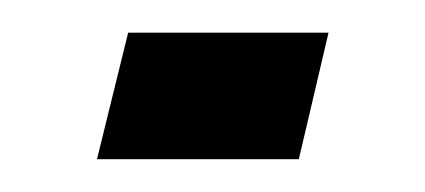

<svg xmlns="http://www.w3.org/2000/svg" viewBox="-20 -97 259 117"><path d="M162.1 0H39.1L58.1 -77.1H180.2Z"/></svg>

Font: Lateef
Style: Regular
Weight: 400
Designer: SIL International
Foundry: SIL International
Version: Version 4.200